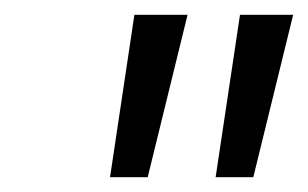

<svg xmlns="http://www.w3.org/2000/svg" viewBox="-20 -770 417 260"><path d="M129 -530 162 -750H234L180 -530ZM272 -530 305 -750H377L323 -530Z"/></svg>

Font: Red Hat Text
Style: Italic
Weight: 300
Italic angle: -12°
Designer: Pentagram, MCKL
Foundry: Pentagram, MCKL
Version: Version 1.023